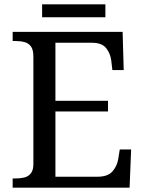

<svg xmlns="http://www.w3.org/2000/svg" viewBox="-20 -860 663 880"><path d="M38 0V-42H51Q73 -42 91.5 -46.5Q110 -51 121.5 -65.5Q133 -80 133 -109V-600Q133 -632 122 -647Q111 -662 92.5 -667Q74 -672 51 -672H38V-714H542L547 -539H495L490 -582Q486 -615 466.5 -639.5Q447 -664 402 -664H234V-398H475V-349H234V-50H427Q474 -50 495.5 -74.5Q517 -99 522 -132L529 -175H581L574 0ZM173 -781V-840H463V-781Z"/></svg>

Font: Noto Rashi Hebrew
Style: Regular
Weight: 400
Version: Version 1.006